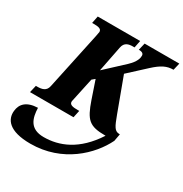

<svg xmlns="http://www.w3.org/2000/svg" viewBox="-268 -887 1316 1380"><g transform="rotate(30 390.0 -197.0)"><path d="M-7 0H354L367 -60H354C315 -60 286 -64 286 -90C286 -94 288 -103 291 -116L330 -298L354 -318L404 -171C452 -33 484 0 617 0H620C505 178 366 231 239 231C122 231 102 151 99 69C6 72 -33 115 -39 174C-47 246 -1 320 180 320C446 320 622 146 693 0L704 -60H701C660 -60 647 -88 615 -174L512 -452L650 -579C711 -635 752 -655 806 -655L820 -714H532L518 -655C549 -655 559 -644 559 -628C559 -608 553 -577 502 -528L350 -387L392 -600C401 -647 435 -654 471 -654H483L495 -714H143L131 -654H143C182 -654 209 -650 209 -624C209 -620 207 -611 202 -586L101 -112C92 -67 56 -60 19 -60H7Z"/></g></svg>

Font: Noto Serif SemiCondensed Black
Style: Italic
Weight: 900
Width: 4
Italic angle: -12°
Designer: Monotype Design Team
Foundry: Monotype Imaging Inc.
Version: Version 2.014